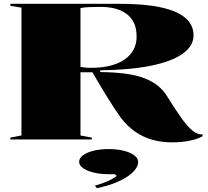

<svg xmlns="http://www.w3.org/2000/svg" viewBox="-20 -728 1084 1002"><path d="M880 15Q821 15 772 0.5Q723 -14 683 -42.5Q643 -71 611 -113Q578 -159 541 -219Q504 -279 462 -351H400V-21L459 -10V0H34V-10L92 -21V-688L34 -698V-708H609Q735 -708 820 -689.5Q905 -671 947.5 -634.5Q990 -598 990 -543Q990 -488 933 -447.5Q876 -407 767.5 -385Q659 -363 503 -361V-352Q578 -351 634.5 -343.5Q691 -336 733 -320Q775 -304 804.5 -280Q834 -256 855 -221Q892 -162 920 -121.5Q948 -81 970.5 -59Q993 -37 1010 -31Q1024 -25 1037 -27V-17Q1014 -4 985 3Q956 10 928 12.5Q900 15 880 15ZM455 -374Q511 -374 555 -385Q599 -396 630 -417.5Q661 -439 677 -469Q693 -499 693 -538Q693 -588 671.5 -622Q650 -656 608 -674Q566 -692 506 -692Q473 -692 447 -691Q421 -690 400 -686V-379Q410 -377 423.5 -375.5Q437 -374 455 -374ZM486 254 475 241Q497 235 519.5 226.5Q542 218 560.5 208.5Q579 199 589 190L579 181H547Q503 181 468.5 172.5Q434 164 413.5 149.5Q393 135 393 117Q393 97 413.5 82Q434 67 469 58.5Q504 50 547 50Q590 50 625 58.5Q660 67 680.5 82.5Q701 98 701 117Q701 138 684 159Q667 180 637 198.5Q607 217 568.5 231Q530 245 486 254Z"/></svg>

Font: Kalnia SemiExpanded SemiBold
Style: Regular
Weight: 600
Width: 6
Designer: Frida Medrano
Foundry: Frida Medrano
Version: Version 1.105